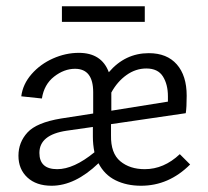

<svg xmlns="http://www.w3.org/2000/svg" viewBox="-20 -589 664 614"><path d="M588 -63Q520 5 431 5Q385 5 349.5 -12.5Q314 -30 295 -67Q220 5 145 5Q96 5 67.5 -21.5Q39 -48 39 -91Q39 -134 68 -165.5Q97 -197 175 -210L278 -226V-294Q278 -369 220 -369Q185 -369 153 -344Q121 -319 114 -274L48 -281Q53 -320 81 -352Q109 -384 149.5 -402Q190 -420 232 -420Q305 -420 328 -358Q380 -419 456 -419Q514 -419 545.5 -383Q577 -347 577 -283Q577 -245 574 -227L335 -192V-156Q334 -99 364.5 -73.5Q395 -48 443 -48Q504 -48 555 -96ZM336 -235 517 -264V-281Q517 -319 501 -344.5Q485 -370 448 -370Q414 -370 384.5 -349Q355 -328 336 -293ZM282 -102Q277 -127 277 -152V-183L193 -171Q106 -158 106 -100Q106 -48 163 -48Q216 -48 282 -102ZM178 -569H443V-519H178Z"/></svg>

Font: Ysabeau
Style: Regular
Weight: 400
Designer: Christian Thalmann (Catharsis Fonts)
Version: Version 0.003